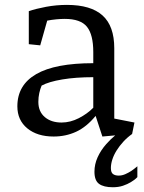

<svg xmlns="http://www.w3.org/2000/svg" viewBox="-20 -561 602 804"><path d="M458.5 -64.5 543 -47.9 533.2 0Q512.7 14.6 496.3 32.5Q480 50.3 468.3 69.1Q456.5 87.9 450.4 106.9Q444.3 126 444.3 142.6Q444.3 161.1 453.1 167.7Q461.9 174.3 477.1 174.3Q491.2 174.3 504.9 168.2Q518.6 162.1 529.8 154.8Q542.5 146 555.2 135.3V180.7Q543.5 192.9 527.3 202.1Q513.7 210.4 494.9 216.8Q476.1 223.1 452.6 223.1Q414.1 223.1 394.8 209Q375.5 194.8 375.5 158.2Q375.5 127 388.7 97.7Q401.9 68.4 424.8 42.5Q442.4 22.5 462.4 5.9L408.7 10.7L380.4 -75.7Q342.3 -29.3 298.8 -9.3Q255.4 10.7 204.6 10.7Q136.2 10.7 94.5 -23.4Q52.7 -57.6 52.7 -115.7Q52.7 -205.1 131.8 -250.7Q210.9 -296.4 370.6 -296.4V-342.8Q370.6 -416 344 -449Q317.4 -481.9 251 -481.9Q235.4 -481.9 215.1 -480Q194.8 -478 177.7 -474.6L148.4 -371.1L100.6 -376V-514.2Q129.9 -524.4 173.1 -532.5Q216.3 -540.5 260.3 -540.5Q360.4 -540.5 409.4 -496.3Q458.5 -452.1 458.5 -358.9ZM370.6 -237.8Q297.4 -237.8 240.7 -228.3Q184.1 -218.8 154.3 -202.6Q148.4 -189 144.5 -171.4Q140.6 -153.8 140.6 -134.3Q140.6 -93.8 167.5 -70.8Q194.3 -47.9 237.8 -47.9Q274.4 -47.9 310.1 -66.2Q345.7 -84.5 370.6 -109.9Z"/></svg>

Font: Noticia Text
Style: Regular
Weight: 400
Designer: JM Sole
Foundry: JM Sole
Version: Version 1.003